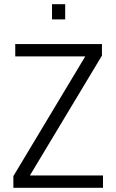

<svg xmlns="http://www.w3.org/2000/svg" viewBox="-20 -899 554 919"><path d="M44 0V-56L388 -629H53V-688H468V-633L123 -59H473V0ZM229 -806V-879H292V-806Z"/></svg>

Font: Saira Semi Condensed Light
Style: Regular
Weight: 300
Width: 4
Designer: Hector Gatti with collaboration of the Omnibus-Type team
Foundry: Omnibus-Type
Version: Version 1.001; ttfautohint (v1.8)